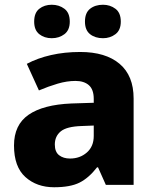

<svg xmlns="http://www.w3.org/2000/svg" viewBox="-20 -779 653 809"><path d="M318 -560Q425 -560 484 -510Q543 -460 543 -364V0H426L393 -74H389Q354 -29 315 -9.5Q276 10 208 10Q135 10 87 -33Q39 -76 39 -166Q39 -253 100.5 -295.5Q162 -338 281 -343L375 -346V-362Q375 -402 354.5 -420Q334 -438 298 -438Q262 -438 223 -426.5Q184 -415 144 -398L93 -510Q138 -534 195 -547Q252 -560 318 -560ZM324 -248Q261 -246 236 -225.5Q211 -205 211 -170Q211 -139 229 -125Q247 -111 275 -111Q317 -111 346 -136.5Q375 -162 375 -206V-250ZM124 -688Q124 -725 145.5 -742Q167 -759 198 -759Q229 -759 251.5 -742Q274 -725 274 -688Q274 -652 251.5 -635Q229 -618 198 -618Q167 -618 145.5 -635Q124 -652 124 -688ZM338 -688Q338 -725 359.5 -742Q381 -759 414 -759Q444 -759 466.5 -742Q489 -725 489 -688Q489 -652 466.5 -635Q444 -618 414 -618Q381 -618 359.5 -635Q338 -652 338 -688Z"/></svg>

Font: Noto Sans Kannada ExtraBold
Style: Regular
Weight: 800
Designer: Jelle Bosma - Monotype Design Team
Foundry: Monotype Imaging Inc.
Version: Version 2.005; ttfautohint (v1.8.4.7-5d5b)